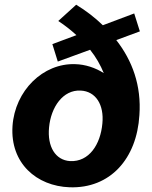

<svg xmlns="http://www.w3.org/2000/svg" viewBox="-20 -784 643 814"><path d="M225 -523 362 -573C387 -542 406 -508 420 -474C384 -497 341 -511 299 -512C163 -517 43 -400 33 -249C23 -92 135 5 275 10C447 16 560 -111 571 -296C580 -421 541 -527 473 -614L573 -651L549 -727L416 -677C382 -710 344 -739 303 -764L227 -695C256 -676 281 -656 304 -635L202 -597ZM277 -101C215 -105 180 -162 188 -244C196 -330 247 -404 322 -400C386 -397 422 -340 414 -260C406 -172 358 -97 277 -101Z"/></svg>

Font: Fixel Text 20240404
Style: Bold Italic
Weight: 700
Width: 4
Italic angle: -10°
Designer: AlfaBravo + MacPaw
Foundry: Kyrylo Tkachov, Marchela Mozhyna, Serhii Makarenko, Maria Weinstein, Zakhar Kryvoshyya
Version: Version 1.211;Glyphs 3.2 (3225)